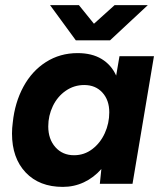

<svg xmlns="http://www.w3.org/2000/svg" viewBox="-20 -720 637 752"><path d="M377 -58Q347 -24 308.5 -6Q270 12 226 12Q134 12 80.5 -44.5Q27 -101 27 -197Q27 -218 30 -240Q38 -318 71.5 -380Q105 -442 160 -477Q215 -512 284 -512Q340 -512 378 -489Q416 -466 435 -424L448 -500H583L499 0H371ZM270 -112Q310 -112 341.5 -136Q373 -160 390.5 -198.5Q408 -237 408 -280Q408 -328 381 -357.5Q354 -387 310 -387Q270 -387 237.5 -364.5Q205 -342 187 -304.5Q169 -267 169 -225Q169 -175 197 -143.5Q225 -112 270 -112ZM176 -700H289L348 -627L429 -700H559L411 -562H277Z"/></svg>

Font: Oak Sans
Style: Bold Italic
Weight: 700
Italic angle: -9.5°
Foundry: Erik Kennedy, Walven
Version: Version 1.000